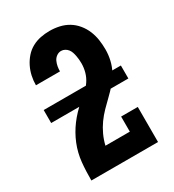

<svg xmlns="http://www.w3.org/2000/svg" viewBox="-180 -846 859 948"><g transform="rotate(-30 250.0 -371.5)"><path d="M60 0V-1Q60 -26 61 -51.5Q62 -77 64.5 -102Q67 -127 73 -151.5Q79 -176 88.5 -199.5Q98 -223 110.5 -245Q123 -267 138 -287Q153 -307 170.5 -325.5Q188 -344 207 -360Q226 -376 245.5 -393Q265 -410 279 -430.5Q293 -451 300 -475.5Q307 -500 307 -526Q307 -537 306 -547.5Q305 -558 303 -569Q301 -580 297.5 -590.5Q294 -601 287.5 -609.5Q281 -618 271 -623.5Q261 -629 250 -629Q236 -629 224 -620.5Q212 -612 206 -599Q200 -586 197.5 -572Q195 -558 195 -544H58Q58 -570 63.5 -595.5Q69 -621 80.5 -644.5Q92 -668 109.5 -688Q127 -708 150 -720.5Q173 -733 198.5 -738Q224 -743 250 -743Q278 -743 305 -737Q332 -731 355.5 -717Q379 -703 397 -681Q415 -659 425.5 -633.5Q436 -608 440 -580.5Q444 -553 444 -526Q444 -495 437 -465Q430 -435 415.5 -408Q401 -381 381 -358Q361 -335 339 -314Q317 -293 295.5 -271Q274 -249 256.5 -224.5Q239 -200 226 -172Q213 -144 206 -114H345V-200H440V0ZM470 -345H30V-419H470Z"/></g></svg>

Font: Iosevka Curly Slab Heavy
Style: Regular
Weight: 900
Monospace: yes
Designer: Belleve Invis
Foundry: Belleve Invis
Version: Version 22.1.2; ttfautohint (v1.8.4)